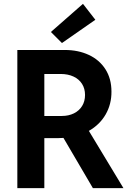

<svg xmlns="http://www.w3.org/2000/svg" viewBox="-20 -980 688 1000"><path d="M70.3 -719.7H317.4Q387.2 -719.7 442.4 -694.1Q497.6 -668.5 529.1 -619.4Q560.5 -570.3 560.5 -502.9Q561 -437.5 530.3 -384Q499.5 -330.6 442.9 -298.3L623 0H463.9L310.5 -261.7Q293.9 -260.7 285.2 -260.7H210.9V0H70.3ZM245.1 -813.5 412.1 -960 476.6 -877 302.7 -755.9ZM301.8 -376Q337.4 -376 365 -389.6Q392.6 -403.3 407.7 -428Q422.9 -452.6 422.9 -485.4Q422.9 -518.6 407.2 -543.2Q391.6 -567.9 362.8 -581.3Q334 -594.7 295.9 -594.7H210.9V-376Z"/></svg>

Font: Reddit Sans Strawberry
Style: Bold
Weight: 700
Designer: Stephen Hutchings
Foundry: Reddit
Version: Version 1.013